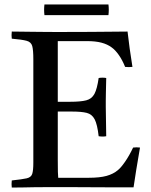

<svg xmlns="http://www.w3.org/2000/svg" viewBox="-20 -843 680 864"><path d="M33 1Q31 -14 33 -31Q80 -36 100 -40.5Q120 -45 125 -60.5Q130 -76 130 -111V-576Q130 -618 125 -636Q120 -654 99.5 -659.5Q79 -665 33 -669Q31 -684 33 -701Q59 -701 78.5 -700.5Q98 -700 118 -700Q138 -700 166 -699.5Q194 -699 237 -699Q316 -699 385 -699.5Q454 -700 500 -700.5Q546 -701 554 -701Q558 -664 563.5 -625Q569 -586 576 -542Q559 -540 543 -542Q531 -572 515 -595Q499 -618 482 -630Q463 -644 436.5 -651Q410 -658 371 -658H240V-385H295Q343 -385 368 -391.5Q393 -398 405 -420.5Q417 -443 424 -492Q442 -495 458 -492Q457 -448 456.5 -424.5Q456 -401 456 -390Q456 -379 456 -372Q456 -366 456 -362L458 -230Q443 -227 424 -230Q418 -283 406 -306Q394 -329 370.5 -335Q347 -341 304 -341H240V-124Q240 -90 240.5 -69.5Q241 -49 242 -43H379Q429 -43 459.5 -51.5Q490 -60 510 -77Q524 -88 543 -115.5Q562 -143 579 -179Q595 -181 610 -179Q600 -123 593 -78Q586 -33 581 0Q536 0 483 0Q430 0 377 -0.5Q324 -1 280.5 -1Q237 -1 211 -1Q164 -1 134.5 -0.5Q105 0 82.5 0.5Q60 1 33 1ZM180 -823H468Q471 -799 468 -775H180Q177 -799 180 -823Z"/></svg>

Font: Tiro Devanagari Sanskrit
Style: Regular
Weight: 400
Designer: Devanagari: John Hudson & Fiona Ross. Latin: John Hudson.
Foundry: Tiro Typeworks Ltd.
Version: Version 1.52